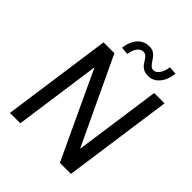

<svg xmlns="http://www.w3.org/2000/svg" viewBox="-239 -1014 1153 1153"><g transform="rotate(45 338.0 -437.5)"><path d="M44 0 142 -697H234L509 -114H490L572 -697H660L562 0H468L195 -584H214L132 0ZM474 -743Q449 -743 433.5 -751.5Q418 -760 408.5 -772.5Q399 -785 391.5 -797.5Q384 -810 374.5 -818.5Q365 -827 351 -827Q329 -827 313 -806Q297 -785 292 -748L243 -753Q251 -812 280.5 -843.5Q310 -875 353 -875Q376 -875 390 -866.5Q404 -858 414 -845Q424 -832 432 -819.5Q440 -807 449.5 -798.5Q459 -790 473 -790Q492 -790 508.5 -813Q525 -836 530 -873L581 -869Q573 -809 544 -776Q515 -743 474 -743Z"/></g></svg>

Font: Hanken Grotesk
Style: Italic
Weight: 400
Italic angle: -8°
Designer: Alfredo Marco Pradil
Foundry: Hanken Design Co.
Version: Version 3.013